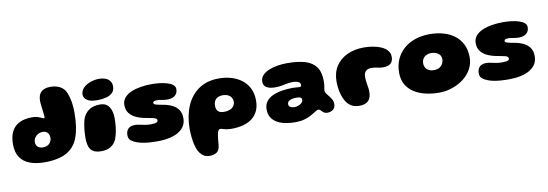

<svg xmlns="http://www.w3.org/2000/svg" viewBox="-62 -1087 5038 1766"><g transform="rotate(-10 2457.0 -204.0)"><path d="M275 30.5Q198 30.5 139.8 9Q81.5 -12.5 49 -59.5Q16.5 -106.5 16.5 -183Q16.5 -254 40.8 -301.8Q65 -349.5 113.2 -373.5Q161.5 -397.5 232.5 -397.5Q264 -397.5 284.8 -390.5Q305.5 -383.5 318.5 -377Q325 -374 330.2 -371.5Q335.5 -369 338.5 -369Q346.5 -369 346.5 -380Q346.5 -386 345 -400Q343.5 -414 341.2 -432Q339 -450 336.5 -469Q334 -488 332.5 -505Q331 -522 331 -533.5Q331 -644 447 -644Q487 -644 521.2 -630.5Q555.5 -617 577.5 -587.5Q587 -573.5 594.5 -555Q602 -536.5 607.8 -515Q613.5 -493.5 617.2 -470.2Q621 -447 622.8 -423.2Q624.5 -399.5 624.5 -376Q624.5 -235.5 592 -145.5Q559.5 -55.5 483 -12.5Q406.5 30.5 275 30.5ZM282.5 -107Q308.5 -107 327.2 -116.8Q346 -126.5 356.2 -143.8Q366.5 -161 366.5 -182Q366.5 -203.5 358.8 -218.2Q351 -233 337.5 -240.8Q324 -248.5 305 -248.5Q282 -248.5 262.2 -237.8Q242.5 -227 230.2 -208.5Q218 -190 218 -166.5Q218 -148 226.2 -134.8Q234.5 -121.5 249 -114.2Q263.5 -107 282.5 -107Z M807.5 20.5Q758 20.5 731 3.5Q704 -13.5 693.8 -46.2Q683.5 -79 683.5 -125.5Q683.5 -141 684.2 -157.5Q685 -174 686.2 -190.5Q687.5 -207 689.8 -223Q692 -239 694.8 -253.8Q697.5 -268.5 700.8 -282Q704 -295.5 708 -306Q728 -354 767.2 -379.5Q806.5 -405 868 -405Q925 -405 952.2 -364.5Q979.5 -324 979.5 -255Q979.5 -236 978.2 -215.8Q977 -195.5 974.8 -175.5Q972.5 -155.5 969 -136Q965.5 -116.5 960.5 -99Q955.5 -81.5 949.8 -66.5Q944 -51.5 936 -40.5Q916 -10.5 884 5Q852 20.5 807.5 20.5ZM853 -448Q785.5 -448 755.8 -470Q726 -492 726 -520.5Q726 -558 752.8 -584.5Q779.5 -611 820 -625Q860.5 -639 902 -639Q932 -639 958 -629.5Q984 -620 1000 -600Q1016 -580 1016 -547.5Q1016 -510.5 993.2 -488.8Q970.5 -467 933.5 -457.5Q896.5 -448 853 -448Z M1331 20.5Q1289 20.5 1254 17.8Q1219 15 1191 9.5Q1163 4 1140.5 -4.5Q1108.5 -16 1088 -32.8Q1067.5 -49.5 1067.5 -83Q1067.5 -120 1088.2 -141.8Q1109 -163.5 1149.5 -163.5Q1171 -163.5 1192.8 -158.8Q1214.5 -154 1240 -149Q1265.5 -144 1297 -144Q1317 -144 1332.2 -146Q1347.5 -148 1356 -153.5Q1364.5 -159 1364.5 -168.5Q1364.5 -179 1357.5 -185Q1350.5 -191 1330.2 -196.2Q1310 -201.5 1270.5 -208Q1213.5 -217.5 1172.8 -236.5Q1132 -255.5 1110 -285.8Q1088 -316 1088 -359.5Q1088 -399.5 1111.5 -427.8Q1135 -456 1175 -473.2Q1215 -490.5 1265.2 -498.8Q1315.5 -507 1369 -507Q1406 -507 1443.8 -502.5Q1481.5 -498 1513.5 -488.2Q1545.5 -478.5 1565 -462.8Q1584.5 -447 1584.5 -424Q1584.5 -394 1570.5 -375.8Q1556.5 -357.5 1535.2 -349.8Q1514 -342 1492 -342Q1463 -342 1436.5 -347.2Q1410 -352.5 1393 -352.5Q1381 -352.5 1372 -350.8Q1363 -349 1358.2 -344.8Q1353.5 -340.5 1353.5 -333Q1353.5 -322 1372.8 -315.8Q1392 -309.5 1438.5 -301.5Q1484.5 -294 1521.5 -276.2Q1558.5 -258.5 1580.2 -227.5Q1602 -196.5 1602 -148.5Q1602 -106 1582.5 -74.5Q1563 -43 1527 -21.8Q1491 -0.5 1441.2 10Q1391.5 20.5 1331 20.5Z M1778.5 236Q1752.5 236 1731.5 225Q1710.5 214 1695 193.8Q1679.5 173.5 1668.5 145.5Q1663 130 1658.8 112.8Q1654.5 95.5 1651.2 77.2Q1648 59 1646 39.5Q1644 20 1642.8 0.5Q1641.5 -19 1641.5 -38.5Q1641.5 -158 1680.5 -251Q1719.5 -344 1796.2 -397.5Q1873 -451 1985.5 -451Q2050 -451 2105.2 -434Q2160.5 -417 2201.8 -384Q2243 -351 2265.8 -303Q2288.5 -255 2288.5 -193Q2288.5 -137.5 2269.8 -96.5Q2251 -55.5 2215.8 -28.2Q2180.5 -1 2131.8 12.2Q2083 25.5 2023 25.5Q1992.5 25.5 1972.5 21.2Q1952.5 17 1940 12.8Q1927.5 8.5 1919 8.5Q1909.5 8.5 1903.5 15.2Q1897.5 22 1894 34.5Q1890.5 45 1888.2 59Q1886 73 1884 89Q1882 105 1880.8 120.2Q1879.5 135.5 1878.5 148Q1874 200 1847.8 218Q1821.5 236 1778.5 236ZM1978.5 -140Q2014.5 -140 2038.2 -150.5Q2062 -161 2073.5 -178.8Q2085 -196.5 2085 -218Q2085 -236 2075.5 -253.2Q2066 -270.5 2045.5 -281.5Q2025 -292.5 1992 -292.5Q1973.5 -292.5 1958 -287.2Q1942.5 -282 1931.2 -271.5Q1920 -261 1914 -245.8Q1908 -230.5 1908 -210Q1908 -188 1915.2 -172.2Q1922.5 -156.5 1938.2 -148.2Q1954 -140 1978.5 -140Z M2608 68Q2564.5 68 2522 60.2Q2479.5 52.5 2445.2 34Q2411 15.5 2390.2 -15.8Q2369.5 -47 2369.5 -93.5Q2369.5 -137.5 2392 -167.2Q2414.5 -197 2453 -214.5Q2491.5 -232 2540.2 -239.8Q2589 -247.5 2641.5 -247.5Q2653.5 -247.5 2665.2 -246.5Q2677 -245.5 2687 -244.8Q2697 -244 2702.5 -244Q2713 -244 2717 -248Q2721 -252 2721 -260.5Q2721 -266.5 2719.5 -271.2Q2718 -276 2715 -280.2Q2712 -284.5 2707.5 -287Q2698.5 -294 2683 -297.2Q2667.5 -300.5 2649 -300.5Q2624.5 -300.5 2597.8 -295.5Q2571 -290.5 2543 -285.2Q2515 -280 2485.5 -280Q2433 -280 2403.8 -297.2Q2374.5 -314.5 2374.5 -351Q2374.5 -385 2396.2 -409.5Q2418 -434 2455 -449.8Q2492 -465.5 2537.2 -473Q2582.5 -480.5 2629 -480.5Q2726.5 -480.5 2794.2 -461Q2862 -441.5 2897.5 -393.2Q2933 -345 2933 -258.5Q2933 -241 2931.8 -228Q2930.5 -215 2928.5 -205Q2926.5 -195 2925.2 -187.2Q2924 -179.5 2924 -172Q2924 -157.5 2934 -143.2Q2944 -129 2957.5 -113Q2971 -97 2981.2 -78.2Q2991.5 -59.5 2991.5 -36Q2991.5 -0.5 2969.2 16.2Q2947 33 2916.5 33Q2894.5 33 2881 22.5Q2867.5 12 2858.2 1.2Q2849 -9.5 2838 -9.5Q2830.5 -9.5 2820.2 -4Q2810 1.5 2796.5 10Q2780.5 20.5 2755.5 34.2Q2730.5 48 2694.2 58Q2658 68 2608 68ZM2625.5 -70.5Q2640.5 -70.5 2654.8 -74.5Q2669 -78.5 2681.2 -85.8Q2693.5 -93 2700.8 -103.2Q2708 -113.5 2708 -126Q2708 -137 2701.5 -142.8Q2695 -148.5 2683 -150.8Q2671 -153 2656 -153Q2636.5 -153 2617.2 -148.8Q2598 -144.5 2585.5 -134.2Q2573 -124 2573 -106Q2573 -93 2580.5 -85.5Q2588 -78 2599.8 -74.2Q2611.5 -70.5 2625.5 -70.5Z M3217 21.5Q3189.5 21.5 3168.2 14.8Q3147 8 3131 -4.2Q3115 -16.5 3102 -33Q3088.5 -52 3078.2 -75Q3068 -98 3061.2 -124.2Q3054.5 -150.5 3051 -178.2Q3047.5 -206 3047.5 -233.5Q3047.5 -317.5 3086 -377Q3124.5 -436.5 3192.5 -468.2Q3260.5 -500 3349 -500Q3393 -500 3435.5 -492.5Q3478 -485 3512 -469.5Q3546 -454 3566.5 -429.8Q3587 -405.5 3587 -372Q3587 -339.5 3574 -321.2Q3561 -303 3540.2 -296Q3519.5 -289 3497.5 -289Q3465 -289 3439.8 -295.8Q3414.5 -302.5 3382.5 -302.5Q3352 -302.5 3332.8 -285.2Q3313.5 -268 3313.5 -230Q3313.5 -214.5 3315 -199.5Q3316.5 -184.5 3318.8 -170.5Q3321 -156.5 3323.2 -143Q3325.5 -129.5 3327 -117Q3328.5 -104.5 3328.5 -93Q3328.5 -36 3302 -7.2Q3275.5 21.5 3217 21.5Z M3960 30Q3896.5 30 3837 16.5Q3777.5 3 3730.5 -26.2Q3683.5 -55.5 3656 -101.8Q3628.5 -148 3628.5 -214Q3628.5 -286.5 3654.8 -342.5Q3681 -398.5 3727 -437.2Q3773 -476 3834.2 -495.8Q3895.5 -515.5 3965.5 -515.5Q4034 -515.5 4093.5 -498.8Q4153 -482 4197.8 -447.8Q4242.5 -413.5 4267.5 -361.8Q4292.5 -310 4292.5 -240Q4292.5 -183 4265.5 -133.8Q4238.5 -84.5 4191.8 -48Q4145 -11.5 4085.2 9.2Q4025.5 30 3960 30ZM3948 -182.5Q3972.5 -182.5 3990.2 -189.8Q4008 -197 4019.2 -209.5Q4030.5 -222 4036.2 -237.5Q4042 -253 4042 -269Q4042 -288 4034 -301.8Q4026 -315.5 4012.5 -324.5Q3999 -333.5 3982.8 -337.8Q3966.5 -342 3949 -342Q3925.5 -342 3905.5 -332.5Q3885.5 -323 3873.5 -304.8Q3861.5 -286.5 3861.5 -260.5Q3861.5 -237 3872.2 -219.5Q3883 -202 3902.5 -192.2Q3922 -182.5 3948 -182.5Z M4612.5 20.5Q4570.5 20.5 4535.5 17.8Q4500.5 15 4472.5 9.5Q4444.5 4 4422 -4.5Q4390 -16 4369.5 -32.8Q4349 -49.5 4349 -83Q4349 -120 4369.8 -141.8Q4390.5 -163.5 4431 -163.5Q4452.5 -163.5 4474.2 -158.8Q4496 -154 4521.5 -149Q4547 -144 4578.5 -144Q4598.5 -144 4613.8 -146Q4629 -148 4637.5 -153.5Q4646 -159 4646 -168.5Q4646 -179 4639 -185Q4632 -191 4611.8 -196.2Q4591.5 -201.5 4552 -208Q4495 -217.5 4454.2 -236.5Q4413.5 -255.5 4391.5 -285.8Q4369.5 -316 4369.5 -359.5Q4369.5 -399.5 4393 -427.8Q4416.5 -456 4456.5 -473.2Q4496.5 -490.5 4546.8 -498.8Q4597 -507 4650.5 -507Q4687.5 -507 4725.2 -502.5Q4763 -498 4795 -488.2Q4827 -478.5 4846.5 -462.8Q4866 -447 4866 -424Q4866 -394 4852 -375.8Q4838 -357.5 4816.8 -349.8Q4795.5 -342 4773.5 -342Q4744.5 -342 4718 -347.2Q4691.5 -352.5 4674.5 -352.5Q4662.5 -352.5 4653.5 -350.8Q4644.5 -349 4639.8 -344.8Q4635 -340.5 4635 -333Q4635 -322 4654.2 -315.8Q4673.5 -309.5 4720 -301.5Q4766 -294 4803 -276.2Q4840 -258.5 4861.8 -227.5Q4883.5 -196.5 4883.5 -148.5Q4883.5 -106 4864 -74.5Q4844.5 -43 4808.5 -21.8Q4772.5 -0.5 4722.8 10Q4673 20.5 4612.5 20.5Z"/></g></svg>

Font: Gluten ExtraBold
Style: Regular
Weight: 800
Designer: Tyler Finck
Foundry: Etcetera Type Company
Version: Version 1.300